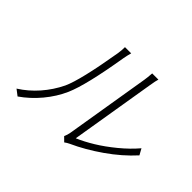

<svg xmlns="http://www.w3.org/2000/svg" viewBox="-143 -970 1242 1242"><g transform="rotate(45 478.0 -348.5)"><path d="M121.1 12.1 80.3 -19.2Q146.7 -61.1 200.3 -122.3Q253.9 -183.6 289.4 -257.1Q332.7 -351.2 382.1 -646Q386.7 -674.7 386.7 -704.9H443.5Q434.7 -673.7 430 -646Q381.4 -353 333.1 -242.9Q300.1 -168 244.7 -101.6Q189.3 -35.2 121.1 12.1ZM544.4 8.9 515.3 -19.9Q524.9 -40.8 528.8 -63.9L624.6 -644.9Q628.6 -669 631.4 -709.2H688.2Q682.5 -693.2 674.7 -644.9L578.5 -62.9Q632.5 -85.9 691.6 -122Q750.7 -158 814.3 -210.2Q877.8 -262.4 924.7 -317.8L947.8 -275.9Q873.2 -193.5 773.4 -123.9Q673.7 -54.3 575.6 -9.9Q558.9 -2.1 544.4 8.9Z"/></g></svg>

Font: Karasuma Gothic
Style: Light Italic
Weight: 300
Italic angle: 9.39998°
Designer: Rasmus Andersson / Ryoko Nishizuka
Foundry: rsms
Version: Version 1.00